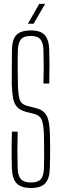

<svg xmlns="http://www.w3.org/2000/svg" viewBox="-20 -962 316 988"><path d="M140.5 5.5Q89 5.5 66 -18.2Q43 -42 41 -96.5Q40 -133.5 39.8 -161.8Q39.5 -190 40 -218.5Q40.5 -247 41.5 -284.5H71Q69.5 -237 69.5 -189.2Q69.5 -141.5 71 -94Q72.5 -56.5 88 -39.8Q103.5 -23 139.5 -23Q175 -23 189.8 -39.8Q204.5 -56.5 206 -94Q207 -127 207.2 -151.5Q207.5 -176 207 -202.2Q206.5 -228.5 206 -266Q205.5 -310 196.8 -338.8Q188 -367.5 157 -375.5L117.5 -385.5Q85 -393.5 69 -410.2Q53 -427 47.5 -456Q42 -485 40.5 -529.5Q40 -566.5 40.8 -614Q41.5 -661.5 41.5 -704.5Q42 -741 51.8 -763Q61.5 -785 83 -795.2Q104.5 -805.5 139.5 -805.5Q188.5 -805.5 210.2 -781.8Q232 -758 233.5 -703.5Q234.5 -674 234.5 -629.5Q234.5 -585 233.5 -532H203.5Q205 -576 205 -619.5Q205 -663 203.5 -706Q202 -744 187.2 -760.5Q172.5 -777 138.5 -777Q103 -777 88.5 -760.5Q74 -744 72 -706Q70.5 -662 71 -618Q71.5 -574 72 -529.5Q73 -474 81.5 -449.2Q90 -424.5 122 -416.5L162 -406.5Q194 -399 209.5 -381.8Q225 -364.5 230.5 -336Q236 -307.5 237 -266Q238 -227 238 -201.8Q238 -176.5 237.8 -153.2Q237.5 -130 236.5 -96.5Q235 -42 212.2 -18.2Q189.5 5.5 140.5 5.5ZM123.5 -840 182 -942H212L153 -840Z"/></svg>

Font: Big Shoulders Display Thin ExtraLight
Style: Regular
Weight: 250
Version: Version 2.002